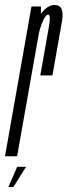

<svg xmlns="http://www.w3.org/2000/svg" viewBox="-58 -626 271 769"><path d="M103.5 -324H152Q178 -472.5 190 -539.2Q202 -606 161 -606Q134 -606 110.8 -576.8Q87.5 -547.5 80 -501L97 -488.5Q101 -510.5 112.8 -539Q124.5 -567.5 135 -567.5Q146.5 -567.5 137.8 -519Q129 -470.5 103.5 -324ZM-38 0H10.5L106 -539V-600H68ZM-24.5 123H-4.5L46.5 42H11Z"/></svg>

Font: Anybody UltraCondensed Light
Style: Italic
Weight: 300
Width: 1
Italic angle: -10°
Version: Version 1.113;gftools[0.9.25]